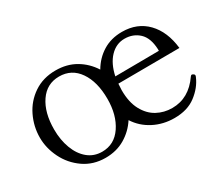

<svg xmlns="http://www.w3.org/2000/svg" viewBox="-91 -717 1116 958"><g transform="rotate(-30 467.0 -238.0)"><path d="M880 -119Q880 -115 877 -109Q856 -60 807.5 -23Q759 14 684 14Q619 14 565 -14Q511 -42 479 -92Q448 -44 399 -15Q350 14 287 14Q216 14 162.5 -23.5Q109 -61 80.5 -119Q52 -177 52 -237Q52 -301 80 -359Q108 -417 161.5 -453Q215 -489 287 -489Q352 -489 401.5 -460Q451 -431 483 -381Q512 -431 559.5 -460.5Q607 -490 670 -490Q758 -490 813 -433Q868 -376 879 -277L526 -275Q524 -251 524 -238Q524 -169 548.5 -123.5Q573 -78 612.5 -56.5Q652 -35 699 -35Q795 -35 857 -125Q861 -131 866 -131Q869 -131 875 -127Q880 -124 880 -119ZM441 -237Q441 -335 400 -394.5Q359 -454 287 -454Q216 -454 175 -394Q134 -334 134 -237Q134 -177 152.5 -127.5Q171 -78 205.5 -49.5Q240 -21 287 -21Q358 -21 399.5 -82.5Q441 -144 441 -237ZM531 -314 783 -316V-326Q780 -392 746.5 -423Q713 -454 664 -454Q616 -454 580.5 -417Q545 -380 531 -314Z"/></g></svg>

Font: Shippori Mincho
Style: Regular
Weight: 400
Designer: FONTDASU
Foundry: FONTDASU / Google Inc. / but / Adobe
Version: Version 3.110; ttfautohint (v1.8.3)